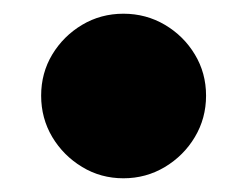

<svg xmlns="http://www.w3.org/2000/svg" viewBox="-20 -250 360 280"><path d="M40 -110.5Q40 -143.5 56.2 -170.5Q72.5 -197.5 99.8 -213.8Q127 -230 160 -230Q193 -230 220.5 -213.8Q248 -197.5 264.2 -170.5Q280.5 -143.5 280.5 -110.5Q280.5 -77.5 264.2 -50.2Q248 -23 220.5 -6.5Q193 10 160 10Q127 10 99.8 -6.5Q72.5 -23 56.2 -50.2Q40 -77.5 40 -110.5Z"/></svg>

Font: Bodoni* 06pt Fatface
Style: Italic
Weight: 900
Italic angle: -13°
Version: Version 2.3